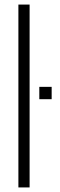

<svg xmlns="http://www.w3.org/2000/svg" viewBox="-20 -820 261 840"><path d="M60.5 0V-800H109.5V0ZM152 -386V-440H206V-386Z"/></svg>

Font: Big Shoulders Stencil Text ExtraLight
Style: Regular
Weight: 250
Version: Version 2.001